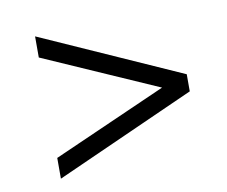

<svg xmlns="http://www.w3.org/2000/svg" viewBox="-53 -626 614 519"><g transform="rotate(-10 253.5 -366.5)"><path d="M75 -228 387 -366 73 -504V-562L459 -390V-343L75 -171Z"/></g></svg>

Font: Encode Sans Normal
Style: Light
Weight: 300
Designer: Pablo Impallari, Andres Torresi
Foundry: Pablo Impallari, Andres Torresi
Version: Version 1.000; ttfautohint (v1.00) -l 8 -r 50 -G 200 -x 14 -